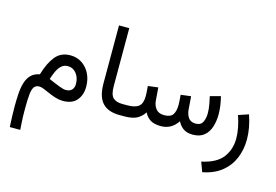

<svg xmlns="http://www.w3.org/2000/svg" viewBox="-119 -927 2147 1493"><g transform="rotate(15 954.5 -180.5)"><path d="M173.8 -146Q201.2 -241.2 245.4 -295.7Q289.6 -350.1 366.2 -350.1Q418 -350.1 458.5 -323.7Q499 -297.4 522.7 -251.2Q546.4 -205.1 546.4 -145Q546.4 -79.1 510 -35.6Q473.6 7.8 397.5 7.8Q368.7 7.8 339.1 -1.5Q309.6 -10.7 282.5 -22.7Q255.4 -34.7 232.9 -43.9Q210.4 -53.2 195.3 -53.2Q168 -53.2 154.1 -35.4Q140.1 -17.6 135.5 24.9Q130.9 67.4 130.9 142.6Q130.9 175.8 131.6 201.9Q132.3 228 134 253.4Q135.7 278.8 137.7 311H53.7Q51.3 266.1 49.8 226.8Q48.3 187.5 48.3 147.5Q48.3 92.8 51.5 43.5Q54.7 -5.9 66.7 -45.7Q78.6 -85.4 104 -111.6Q129.4 -137.7 173.8 -146ZM463.9 -145.5Q463.9 -195.8 437 -229.7Q410.2 -263.7 368.2 -263.7Q337.9 -263.7 316.9 -244.9Q295.9 -226.1 281.7 -195.6Q267.6 -165 256.8 -130.4Q310.1 -106.9 345.5 -93.5Q380.9 -80.1 398.4 -80.1Q431.2 -80.1 447.5 -97.9Q463.9 -115.7 463.9 -145.5Z M669.4 -672.4H752V-205.6Q752 -136.7 777.3 -112.8Q802.7 -88.9 854 -88.9H866.2V0H854Q760.7 0 715.1 -49.6Q669.4 -99.1 669.4 -206.1Z M1187 0Q1130.9 0 1100.3 -19.3Q1069.8 -38.6 1051.8 -74.7Q1028.8 -38.6 993.2 -19.3Q957.5 0 891.6 0H846.7V-88.9H892.6Q955.1 -88.9 983.9 -112.1Q1012.7 -135.3 1012.7 -196.8Q1012.7 -209.5 1011.5 -226.8Q1010.3 -244.1 1007.8 -275.4L1089.4 -285.6L1097.2 -183.6Q1100.1 -142.6 1122.3 -115.7Q1144.5 -88.9 1188 -88.9Q1239.7 -88.9 1258.3 -116.7Q1276.9 -144.5 1276.9 -196.8Q1276.9 -209.5 1275.6 -227.1Q1274.4 -244.6 1272 -275.4L1353.5 -285.6L1361.3 -183.6Q1363.8 -144 1382.3 -116.5Q1400.9 -88.9 1442.4 -88.9Q1482.9 -88.9 1498 -119.1Q1513.2 -149.4 1513.2 -189.9Q1513.2 -226.6 1506.1 -263.7Q1499 -300.8 1493.7 -323.7L1577.1 -346.2Q1585.9 -313.5 1591.3 -276.6Q1596.7 -239.7 1596.7 -203.1Q1596.7 -150.4 1582 -104Q1567.4 -57.6 1533.9 -29.1Q1500.5 -0.5 1442.9 0Q1396 0 1367.2 -19.5Q1338.4 -39.1 1320.3 -74.7Q1293 -35.2 1259.5 -17.6Q1226.1 0 1187 0Z M1589.8 262.7 1561 185.1Q1680.2 159.2 1729 94.5Q1777.8 29.8 1777.8 -58.6Q1777.8 -100.1 1768.8 -145.8Q1759.8 -191.4 1743.7 -238.8L1824.7 -266.1Q1859.9 -166 1859.9 -73.2Q1859.9 8.3 1831.3 77.9Q1802.7 147.5 1742.9 196Q1683.1 244.6 1589.8 262.7Z"/></g></svg>

Font: Vazirmatn UI
Style: Regular
Weight: 400
Designer: Saber Rastikerdar
Foundry: Saber Rastikerdar
Version: Version 33.003